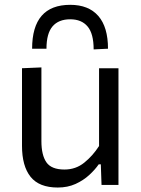

<svg xmlns="http://www.w3.org/2000/svg" viewBox="-20 -786 598 816"><path d="M225.5 11Q146.5 11 110 -34.5Q73.5 -80 73.5 -166.5V-496L156 -499.5V-186Q156 -127 177.2 -96.2Q198.5 -65.5 254 -65.5Q302 -65.5 338.2 -94.8Q374.5 -124 401 -165.5V-496H483.5V0H411.5L408.5 -87.5H399.5Q384 -65 359.2 -42.2Q334.5 -19.5 301 -4.2Q267.5 11 225.5 11ZM378 -576Q378 -643 352.2 -673.5Q326.5 -704 278.5 -704Q229 -704 203.2 -673.8Q177.5 -643.5 177.5 -579H116.5Q116.5 -765.5 278.5 -765.5Q356.5 -765.5 397.8 -718.2Q439 -671 439 -579Z"/></svg>

Font: Heraclito
Style: Regular
Weight: 400
Designer: Kostas Bartsokas (font) & Cristiano Sobral (main changes)
Foundry: Kostas Bartsokas (font) & Cristiano Sobral (main changes)
Version: Version 1.00;July 8, 2020;FontCreator 13.0.0.2655 64-bit